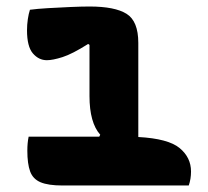

<svg xmlns="http://www.w3.org/2000/svg" viewBox="-20 -570 640 590"><path d="M68 -150H285L288 -156Q255 -193 255 -275V-432L251 -435Q202 -404 172 -394.5Q142 -385 124 -385Q99 -385 81 -406Q63 -427 63 -477Q63 -494 65.5 -511Q68 -528 72 -540Q94 -543 128 -545Q162 -547 197 -548.5Q232 -550 255 -550Q333 -550 369 -527.5Q405 -505 405 -438V-149Q497 -144 532 -115Q567 -86 567 -43Q567 -20 560 0H172Q128 0 104.5 -10Q81 -20 72.5 -43.5Q64 -67 64 -107Q64 -131 68 -150Z"/></svg>

Font: Recursive Mn Csl St XBd
Style: Regular
Weight: 800
Monospace: yes
Version: Version 1.079;hotconv 1.0.112;makeotfexe 2.5.65598; ttfautoh